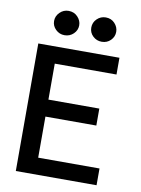

<svg xmlns="http://www.w3.org/2000/svg" viewBox="-89 -864 678 925"><g transform="rotate(10 250.0 -402.0)"><path d="M54 0V-624H451V-542H149V-366H398V-283H149V-82H449V0ZM171 -685Q146 -685 128 -702.5Q110 -720 110 -744Q110 -768 128 -786Q146 -804 171 -804Q198 -804 215.5 -785.5Q233 -767 233 -744Q233 -720 215 -702.5Q197 -685 171 -685ZM353 -685Q328 -685 310 -702Q292 -719 292 -744Q292 -769 310 -786.5Q328 -804 353 -804Q380 -804 397 -785.5Q414 -767 414 -744Q414 -720 396.5 -702.5Q379 -685 353 -685Z"/></g></svg>

Font: Inconsolata SemiBold
Style: Regular
Weight: 600
Monospace: yes
Designer: Raph Levien, Cyreal, Brenton Simpson
Foundry: Raph Levien, Cyreal, Google
Version: Version 3.100; ttfautohint (v1.8.4.7-5d5b)